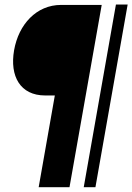

<svg xmlns="http://www.w3.org/2000/svg" viewBox="-20 -732 568 824"><path d="M146 71.3H278.3L416.5 -710.9H242.2C136.2 -710.9 60.1 -627.4 40.5 -516.6C21 -404.8 66.9 -322.3 173.8 -322.3H215.3ZM339.4 71.3H389.6L527.8 -712.4H477.5Z"/></svg>

Font: Roboto Flex Super Cond Black
Style: Italic
Weight: 900
Width: 3
Italic angle: -10°
Designer: Berlow after Robertson
Foundry: Google
Version: Version 3.200;Glyphs 3.3 (3311)